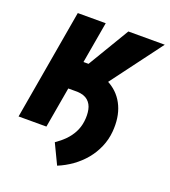

<svg xmlns="http://www.w3.org/2000/svg" viewBox="-126 -621 767 864"><g transform="rotate(20 257.5 -189.5)"><path d="M232.4 -528.3 140.6 0H7.3L98.6 -528.3ZM515.1 -528.3 266.1 -194.8H150.9L157.2 -330.1H222.2L340.8 -528.3ZM85.9 -195.3 105.5 -310.5 223.1 -310.1Q292 -308.6 340.1 -280Q388.2 -251.5 411.1 -200.4Q434.1 -149.4 428.2 -80.1Q424.8 -41 409.4 -5.4Q394 30.3 369.6 59.6Q345.2 88.9 313.5 111.6Q281.7 134.3 246.1 148.9L200.2 53.2Q224.6 36.6 243.9 17.1Q263.2 -2.4 276.1 -26.6Q289.1 -50.8 293 -80.6Q296.9 -110.8 291.7 -136.5Q286.6 -162.1 268.8 -177.7Q251 -193.4 217.8 -194.8Z"/></g></svg>

Font: Roboto Condensed
Style: Bold Italic
Weight: 700
Italic angle: -12°
Designer: Christian Robertson
Foundry: Google
Version: Version 3.0